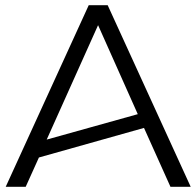

<svg xmlns="http://www.w3.org/2000/svg" viewBox="-20 -720 757 740"><path d="M79 0 130 -113 535 -227 637 0H715L395 -700H322L2 0ZM358 -623 511 -280 160 -182Z"/></svg>

Font: Talent
Style: Regular
Weight: 400
Designer: Mike Powis
Version: Version 1.001;hotconv 1.0.109;makeotfexe 2.5.65596